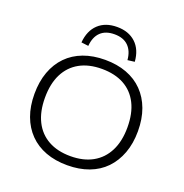

<svg xmlns="http://www.w3.org/2000/svg" viewBox="-161 -1083 1186 1235"><g transform="rotate(20 431.5 -465.0)"><path d="M432 8Q350 8 284.5 -16.5Q219 -41 173 -88Q127 -135 102.5 -201.5Q78 -268 78 -352Q78 -436 102.5 -503Q127 -570 173 -617Q219 -664 284.5 -688.5Q350 -713 432 -713Q514 -713 579.5 -688.5Q645 -664 691 -617Q737 -570 761.5 -503.5Q786 -437 786 -353Q786 -269 761 -202Q736 -135 690.5 -88Q645 -41 579.5 -16.5Q514 8 432 8ZM432 -54Q520 -54 583 -89Q646 -124 680 -191Q714 -258 714 -353Q714 -449 680.5 -515.5Q647 -582 584 -616.5Q521 -651 432 -651Q343 -651 280 -616Q217 -581 183.5 -514.5Q150 -448 150 -352Q150 -257 183.5 -190.5Q217 -124 280 -89Q343 -54 432 -54ZM298 -760 249 -766Q256 -848 304 -893Q352 -938 432 -938Q511 -938 559.5 -893Q608 -848 614 -766L566 -760Q561 -821 527 -854.5Q493 -888 432 -888Q371 -888 337 -855Q303 -822 298 -760Z"/></g></svg>

Font: Nunito Sans 10pt SemiExpanded Light
Style: Regular
Weight: 300
Width: 6
Designer: Vernon Adams
Foundry: Vernon Adams
Version: Version 3.101;gftools[0.9.27]